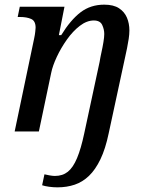

<svg xmlns="http://www.w3.org/2000/svg" viewBox="-20 -565 619 825"><path d="M227 240Q209 240 191 237.5Q173 235 161 231L171 184Q179 186 192.5 188.5Q206 191 216 191Q249 191 271.5 173Q294 155 311 114.5Q328 74 342 8L408 -299Q411 -318 416 -340.5Q421 -363 424.5 -384.5Q428 -406 428 -419Q428 -439 419 -458Q410 -477 383 -477Q353 -477 323 -454Q293 -431 267.5 -395Q242 -359 224 -320.5Q206 -282 200 -252L147 0H43L127 -401Q130 -415 131.5 -428.5Q133 -442 133 -446Q133 -475 114 -483.5Q95 -492 66 -492H56L65 -536H257L233 -414H243Q283 -479 326 -512Q369 -545 428 -545Q468 -545 491.5 -529.5Q515 -514 525.5 -489Q536 -464 536 -434Q536 -418 533 -398Q530 -378 526 -358.5Q522 -339 518 -321L447 8Q433 75 411.5 119.5Q390 164 362.5 190.5Q335 217 301 228.5Q267 240 227 240Z"/></svg>

Font: ET Text
Style: Italic
Weight: 470
Italic angle: -12°
Designer: Monotype Design Team
Foundry: Monotype Imaging Inc.
Version: Version 2.009